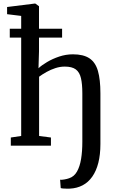

<svg xmlns="http://www.w3.org/2000/svg" viewBox="-20 -842 682 1110"><path d="M384 248.5Q379.5 249 368 248.8Q356.5 248.5 345.2 247.8Q334 247 331 245L327.5 197Q335 198.5 352 195.5Q369 192.5 379.5 188.5Q408.5 179 425 150Q441.5 121 448.8 77Q456 33 456 -22V-302.5Q456 -356 448 -390.2Q440 -424.5 418.2 -440.8Q396.5 -457 354 -457Q327 -457 300.2 -448.2Q273.5 -439.5 249.2 -426Q225 -412.5 206 -398.5V-56L274.5 -47V0H42.5V-47L102.5 -56V-750L21 -760V-801.5L181.5 -821.5H184L205.5 -806V-545L202.5 -447.5Q220.5 -464.5 252 -483.2Q283.5 -502 322.2 -515Q361 -528 401.5 -528Q462.5 -528 497.2 -504.8Q532 -481.5 546.2 -431.8Q560.5 -382 560.5 -302.5V-9.5Q560.5 52 548.5 99.2Q536.5 146.5 513.5 179.2Q490.5 212 457.8 229.2Q425 246.5 384 248.5ZM36.5 -624.5V-676H339V-624.5Z"/></svg>

Font: Merriweather 28pt
Style: Regular
Weight: 400
Version: Version 2.100